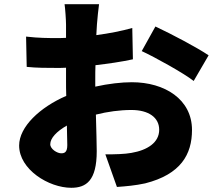

<svg xmlns="http://www.w3.org/2000/svg" viewBox="-20 -837 1040 913"><path d="M271 -108C252 -108 219 -128 219 -151C219 -180 249 -212 298 -240C299 -199 300 -166 300 -147C300 -112 286 -108 271 -108ZM433 -463C433 -484 433 -506 434 -527C494 -534 557 -543 612 -555L609 -704C560 -690 499 -678 438 -670L441 -721C443 -747 448 -798 451 -817H287C290 -798 294 -741 294 -720V-657C278 -656 262 -656 247 -656C211 -656 164 -656 104 -663L107 -519C153 -514 207 -514 251 -514C264 -514 278 -514 294 -515V-458C294 -433 294 -407 295 -381C170 -327 71 -234 71 -145C71 -31 212 56 319 56C390 56 440 22 440 -118C440 -148 438 -217 436 -292C491 -306 550 -314 605 -314C687 -314 737 -278 737 -220C737 -159 681 -123 605 -110C572 -104 529 -103 481 -103L536 52C579 49 624 45 670 35C840 -8 893 -103 893 -219C893 -365 763 -446 607 -446C558 -446 496 -439 433 -425ZM654 -594C715 -566 854 -489 901 -452L972 -574C917 -611 798 -674 719 -711Z"/></svg>

Font: Noto Sans CJK Black
Style: Bold
Weight: 900
Designer: Ryoko NISHIZUKA (kana & ideographs); Paul D. Hunt (Latin, Greek & Cyrillic); Wenlong ZHANG (bopomofo); Sandoll Communica
Foundry: Adobe Systems Incorporated
Version: Version 1.000;PS 1;hotconv 1.0.78;makeotf.lib2.5.61930